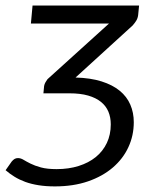

<svg xmlns="http://www.w3.org/2000/svg" viewBox="-45 -497 532 689"><path d="M450.7 -442.4Q449.2 -431.2 443.8 -422.6Q438.5 -414.1 431.2 -405.8L226.1 -218.8Q280.3 -217.3 319.6 -204.8Q358.9 -192.4 384.5 -171.4Q410.2 -150.4 422.6 -121.6Q435.1 -92.8 435.1 -58.6Q435.1 -10.7 415.8 31Q396.5 72.8 359.9 104.2Q323.2 135.7 270.8 153.8Q218.3 171.9 151.9 171.9Q119.6 171.9 93.5 167.7Q67.4 163.6 45.9 155.8Q24.4 147.9 7.1 137.2Q-10.3 126.5 -24.9 113.8L-2.9 82.5Q2 76.7 7.1 73.5Q12.2 70.3 19.5 70.3Q29.3 70.3 39.3 76.4Q49.3 82.5 64.5 90.1Q79.6 97.7 101.8 103.8Q124 109.9 158.2 109.9Q201.7 109.9 237.3 98.6Q272.9 87.4 298.6 66.7Q324.2 45.9 338.4 16.1Q352.5 -13.7 352.5 -50.8Q352.5 -75.7 344 -96.2Q335.4 -116.7 317.4 -131.3Q299.3 -146 271.2 -154.1Q243.2 -162.1 204.6 -162.1H110.8L113.3 -188.5Q114.7 -195.8 118.2 -201.7Q121.6 -207.5 125.5 -212.9L346.2 -412.6H65.9L71.8 -477.1H454.1Z"/></svg>

Font: Carlito
Style: Italic
Weight: 400
Italic angle: -7°
Designer: Lukasz Dziedzic
Foundry: tyPoland Lukasz Dziedzic
Version: Version 1.104